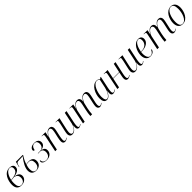

<svg xmlns="http://www.w3.org/2000/svg" viewBox="729 -2796 5055 5055"><g transform="rotate(-45 3256.5 -268.0)"><path d="M208 10C331 10 403 -66 403 -153C403 -239 338 -277 237 -289C352 -305 441 -351 441 -443C441 -511 391 -546 307 -546C114 -546 38 -335 38 -181C38 -55 95 10 208 10ZM146 -288 115 -284C137 -406 205 -536 306 -536C354 -536 380 -507 380 -455C380 -360 314 -304 146 -288ZM213 0C137 0 104 -63 104 -169C104 -210 107 -246 113 -274C145 -276 199 -283 222 -285C306 -267 341 -218 341 -150C341 -71 301 0 213 0Z M760 10C874 10 947 -59 947 -165C947 -257 893 -306 779 -306C749 -306 724 -303 689 -296C709 -359 737 -428 801 -526L794 -536H540L500 -376H510L530 -445C546 -496 571 -506 621 -506C695 -506 755 -511 772 -514C656 -366 596 -249 596 -148C596 -47 652 10 760 10ZM759 0C695 0 658 -42 658 -138C658 -191 670 -239 686 -286C711 -292 741 -295 772 -295C847 -295 883 -253 883 -166C883 -74 840 0 759 0Z M1147 10C1278 10 1347 -64 1347 -163C1347 -235 1298 -267 1227 -278V-280C1314 -294 1384 -335 1384 -424C1384 -495 1332 -546 1231 -546C1111 -546 1066 -482 1066 -435C1066 -412 1080 -403 1107 -402C1121 -486 1163 -536 1231 -536C1300 -536 1322 -485 1322 -427C1322 -343 1272 -285 1189 -285H1108L1106 -275H1181C1241 -275 1284 -234 1284 -158C1284 -71 1234 0 1148 0C1063 0 1024 -43 1019 -117C1012 -117 999 -105 999 -79C999 -26 1055 10 1147 10Z M1833 10C1871 10 1900 -9 1931 -40L1925 -48C1899 -22 1878 -12 1859 -12C1830 -12 1819 -34 1819 -73C1819 -108 1826 -149 1834 -190L1864 -326C1872 -364 1883 -408 1883 -442C1883 -496 1857 -544 1790 -544C1721 -544 1666 -497 1614 -390H1612L1642 -536H1499L1497 -526H1510C1551 -526 1567 -518 1567 -486C1567 -475 1564 -457 1561 -440L1469 0H1531L1597 -312C1615 -399 1686 -521 1763 -521C1812 -521 1821 -476 1821 -446C1821 -409 1806 -351 1802 -329L1775 -209C1764 -156 1757 -113 1757 -79C1757 -23 1782 10 1833 10Z M2349 10C2390 10 2422 -15 2445 -38L2439 -45C2418 -25 2399 -10 2374 -10C2348 -10 2340 -36 2340 -77C2340 -111 2348 -165 2356 -200L2427 -536H2363L2292 -201C2279 -134 2212 -11 2130 -11C2091 -11 2074 -41 2074 -97C2074 -127 2086 -187 2095 -227L2164 -536H2019L2017 -526H2031C2071 -526 2087 -521 2087 -493C2087 -480 2081 -446 2075 -417L2031 -222C2023 -184 2010 -132 2010 -97C2010 -39 2036 9 2105 9C2181 9 2238 -47 2284 -145H2287C2282 -116 2281 -94 2281 -79C2281 -27 2299 10 2349 10Z M3131 10C3172 10 3200 -11 3228 -39L3223 -47C3199 -24 3182 -11 3157 -11C3125 -11 3115 -41 3115 -80C3115 -103 3119 -132 3124 -157L3162 -328C3169 -362 3180 -406 3180 -442C3180 -499 3154 -544 3086 -544C3020 -544 2971 -504 2916 -408H2914C2916 -418 2917 -429 2917 -439C2917 -497 2892 -544 2822 -544C2759 -544 2706 -505 2653 -408H2651L2676 -536H2534L2532 -526H2545C2585 -526 2603 -520 2603 -489C2603 -481 2601 -465 2597 -448L2504 0H2567L2641 -351C2650 -396 2720 -521 2795 -521C2843 -521 2855 -482 2855 -446C2855 -409 2844 -364 2835 -323L2810 -209C2795 -143 2781 -55 2780 0H2844C2845 -55 2857 -142 2870 -199L2907 -358C2919 -398 2982 -521 3060 -521C3109 -521 3117 -482 3117 -447C3117 -409 3105 -359 3097 -323L3069 -196C3060 -154 3053 -115 3053 -83C3053 -30 3077 10 3131 10Z M3389 10C3452 10 3511 -40 3562 -160H3565C3559 -128 3554 -97 3554 -71C3554 -20 3577 10 3622 10C3663 10 3702 -14 3727 -39L3722 -47C3695 -24 3675 -11 3651 -11C3625 -11 3614 -33 3614 -74C3614 -105 3624 -171 3632 -204L3703 -535H3686L3647 -506C3625 -528 3595 -546 3549 -546C3376 -546 3277 -318 3277 -159C3277 -54 3312 10 3389 10ZM3411 -8C3370 -8 3342 -46 3342 -152C3342 -293 3421 -536 3554 -536C3585 -536 3616 -523 3631 -497L3580 -256C3556 -142 3484 -8 3411 -8Z M4172 10C4215 10 4245 -11 4270 -36L4264 -43C4240 -22 4223 -11 4199 -11C4169 -11 4159 -36 4159 -77C4159 -108 4166 -148 4177 -197L4251 -536H4187L4132 -282H3905L3957 -536H3813L3811 -526H3824C3863 -526 3882 -519 3882 -489C3882 -481 3880 -466 3877 -450L3785 0H3846L3903 -272H4130L4112 -188C4102 -145 4096 -107 4096 -77C4096 -31 4115 10 4172 10Z M4693 10C4734 10 4766 -15 4789 -38L4783 -45C4762 -25 4743 -10 4718 -10C4692 -10 4684 -36 4684 -77C4684 -111 4692 -165 4700 -200L4771 -536H4707L4636 -201C4623 -134 4556 -11 4474 -11C4435 -11 4418 -41 4418 -97C4418 -127 4430 -187 4439 -227L4508 -536H4363L4361 -526H4375C4415 -526 4431 -521 4431 -493C4431 -480 4425 -446 4419 -417L4375 -222C4367 -184 4354 -132 4354 -97C4354 -39 4380 9 4449 9C4525 9 4582 -47 4628 -145H4631C4626 -116 4625 -94 4625 -79C4625 -27 4643 10 4693 10Z M5011 10C5106 10 5158 -50 5158 -92C5158 -105 5153 -111 5147 -114C5125 -50 5085 0 5017 0C4952 0 4911 -69 4911 -184C4911 -205 4913 -236 4916 -248H4955C5104 -248 5219 -323 5219 -435C5219 -505 5177 -546 5105 -546C4936 -546 4845 -340 4845 -190C4845 -57 4916 10 5011 10ZM4950 -258H4917C4944 -408 5006 -535 5093 -535C5135 -535 5155 -508 5155 -445C5155 -333 5072 -258 4950 -258Z M5896 10C5937 10 5965 -11 5993 -39L5988 -47C5964 -24 5947 -11 5922 -11C5890 -11 5880 -41 5880 -80C5880 -103 5884 -132 5889 -157L5927 -328C5934 -362 5945 -406 5945 -442C5945 -499 5919 -544 5851 -544C5785 -544 5736 -504 5681 -408H5679C5681 -418 5682 -429 5682 -439C5682 -497 5657 -544 5587 -544C5524 -544 5471 -505 5418 -408H5416L5441 -536H5299L5297 -526H5310C5350 -526 5368 -520 5368 -489C5368 -481 5366 -465 5362 -448L5269 0H5332L5406 -351C5415 -396 5485 -521 5560 -521C5608 -521 5620 -482 5620 -446C5620 -409 5609 -364 5600 -323L5575 -209C5560 -143 5546 -55 5545 0H5609C5610 -55 5622 -142 5635 -199L5672 -358C5684 -398 5747 -521 5825 -521C5874 -521 5882 -482 5882 -447C5882 -409 5870 -359 5862 -323L5834 -196C5825 -154 5818 -115 5818 -83C5818 -30 5842 10 5896 10Z M6213 10C6395 10 6477 -204 6477 -346C6477 -488 6405 -546 6313 -546C6133 -546 6048 -333 6048 -188C6048 -54 6116 10 6213 10ZM6215 0C6152 0 6113 -46 6113 -174C6113 -328 6180 -536 6309 -536C6376 -536 6412 -483 6412 -360C6412 -211 6348 0 6215 0Z"/></g></svg>

Font: Noto Serif Display SemiCondensed Light
Style: Italic
Weight: 300
Width: 4
Italic angle: -12°
Designer: Monotype Design Team
Foundry: Monotype Imaging Inc.
Version: Version 2.009